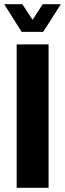

<svg xmlns="http://www.w3.org/2000/svg" viewBox="-34 -901 312 921"><path d="M46 0V-688H199V0ZM-14 -881H73L142 -776H103L171 -881H258L173 -748H70Z"/></svg>

Font: Archivo ExtraCondensed ExtraBold
Style: Regular
Weight: 800
Width: 2
Designer: Hector Gatti
Foundry: Omnibus-Type
Version: Version 2.001